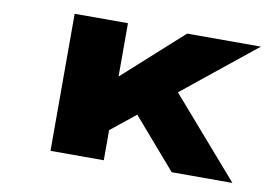

<svg xmlns="http://www.w3.org/2000/svg" viewBox="-62 -636 1073 738"><g transform="rotate(10 474.0 -267.5)"><path d="M374 -111 278 -233 613 -535H901ZM174 0V-535H382V0ZM647 0 423 -259 570 -361 884 0Z"/></g></svg>

Font: Lexend Tera Black
Style: Regular
Weight: 900
Version: Version 1.007